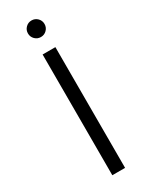

<svg xmlns="http://www.w3.org/2000/svg" viewBox="-226 -920 754 964"><g transform="rotate(-30 151.0 -438.0)"><path d="M114 0V-700H188V0ZM117 -794Q103 -808 103 -828Q103 -848 117 -862Q131 -876 151 -876Q171 -876 185 -862Q199 -848 199 -828Q199 -808 185 -794Q171 -780 151 -780Q131 -780 117 -794Z"/></g></svg>

Font: Belfius21
Style: Regular
Weight: 400
Designer: Montserrat's base design by Julieta Ulanovsky, modified by Coast SPRL for Belfius Bank NV.
Foundry: Montserrat's base design by Julieta Ulanovsky, modified by Coast SPRL for Belfius Bank NV.
Version: Version 2.000;FEAKit 1.0